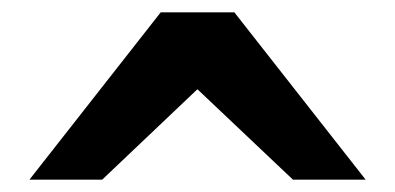

<svg xmlns="http://www.w3.org/2000/svg" viewBox="-20 -749 642 312"><path d="M241.2 -729H360.8L574.2 -457H456.1L300.8 -604L146 -457H27.8Z"/></svg>

Font: Hack
Style: Bold
Weight: 700
Monospace: yes
Designer: Christopher Simpkins
Foundry: Christopher Simpkins
Version: Version 2.017